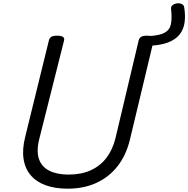

<svg xmlns="http://www.w3.org/2000/svg" viewBox="-20 -1118 1135 1157"><path d="M1090 -1074Q1098 -1026 1092.5 -984Q1087 -942 1062.5 -910.5Q1038 -879 989.5 -861Q941 -843 863 -842L879 -901Q942 -904 972.5 -921Q1003 -938 1010 -973Q1017 -1008 1011 -1064Q1009 -1078 1019.5 -1086.5Q1030 -1095 1045.5 -1097.5Q1061 -1100 1074.5 -1094Q1088 -1088 1090 -1074ZM388 19Q312 19 255.5 -1.5Q199 -22 165 -62Q131 -102 122 -160.5Q113 -219 132 -294L275 -876Q279 -890 290 -896.5Q301 -903 325 -903Q348 -903 359 -896Q370 -889 366 -874L218 -286Q198 -209 214.5 -160.5Q231 -112 277.5 -89Q324 -66 393 -66Q470 -66 527 -92Q584 -118 621.5 -167Q659 -216 676 -286L816 -876Q820 -890 831.5 -896.5Q843 -903 866 -903Q913 -903 906 -874L763 -277Q740 -182 688 -116Q636 -50 560 -15.5Q484 19 388 19Z"/></svg>

Font: Playwrite DE SAS
Style: Regular
Weight: 400
Designer: Veronika Burian, José Scaglione
Foundry: TypeTogether
Version: Version 1.002